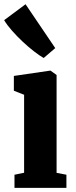

<svg xmlns="http://www.w3.org/2000/svg" viewBox="-40 -908 365 928"><path d="M30 0V-63.5L76.5 -73V-450L27 -469.5V-541L201.5 -566.5H204.5L233.5 -545.5V-72.5L281 -63.5V0ZM170.5 -628Q150.5 -639.5 123.8 -660.2Q97 -681 69.2 -707Q41.5 -733 17.8 -760Q-6 -787 -20 -810.5L83.5 -887.5L227 -675.5L171.5 -628Z"/></svg>

Font: Merriweather 24pt SemiCondensed Black
Style: Regular
Weight: 900
Width: 4
Designer: Eben Sorkin
Foundry: Eben Sorkin
Version: Version 2.100